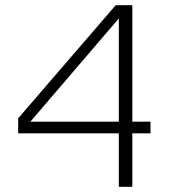

<svg xmlns="http://www.w3.org/2000/svg" viewBox="-20 -720 670 740"><path d="M426 -700H490V-251H560V-206H490V0H438V-206H50V-264ZM97 -251H438V-649Z"/></svg>

Font: Fivo Sans Light
Style: Regular
Weight: 300
Designer: Alexander Slobzheninov
Foundry: Alexander Slobzheninov
Version: 1.0